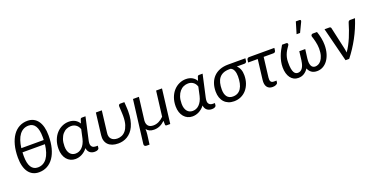

<svg xmlns="http://www.w3.org/2000/svg" viewBox="-27 -1535 4914 2526"><g transform="rotate(-20 2430.0 -271.5)"><path d="M347.2 -682.6Q393.6 -682.6 430.2 -664.3Q466.8 -646 492.2 -610.8Q517.6 -575.7 531 -524.4Q544.4 -473.1 544.4 -407.2Q544.4 -309.1 524.4 -232.2Q504.4 -155.3 467.5 -102.1Q430.7 -48.8 378.7 -21Q326.7 6.8 263.2 6.8Q216.8 6.8 179.9 -11.2Q143.1 -29.3 117.4 -64.5Q91.8 -99.6 78.4 -151.1Q64.9 -202.6 64.9 -269Q64.9 -367.2 85.2 -443.8Q105.5 -520.5 142.3 -573.7Q179.2 -627 231.2 -654.8Q283.2 -682.6 347.2 -682.6ZM270 -58.6Q310.1 -58.6 342.5 -75.9Q375 -93.3 398.7 -126Q422.4 -158.7 437.7 -206.3Q453.1 -253.9 460 -314.5H146Q144.5 -289.6 144.5 -263.2Q144.5 -160.2 176.5 -109.4Q208.5 -58.6 270 -58.6ZM340.3 -618.2Q300.3 -618.2 268.3 -601.6Q236.3 -585 212.4 -553.2Q188.5 -521.5 173.1 -475.6Q157.7 -429.7 150.4 -371.6H463.9Q464.4 -381.3 464.6 -391.6Q464.8 -401.9 464.8 -412.6Q464.8 -515.6 433.1 -566.9Q401.4 -618.2 340.3 -618.2Z M1043.9 3.9Q1024.9 3.9 1007.8 -1.2Q990.7 -6.3 977.3 -16.8Q963.9 -27.3 954.8 -43.9Q945.8 -60.5 942.9 -83.5Q924.8 -59.6 904.1 -42.5Q883.3 -25.4 861.1 -14.4Q838.9 -3.4 816.4 1.7Q793.9 6.8 772 6.8Q735.8 6.8 705.6 -7.3Q675.3 -21.5 653.3 -47.4Q631.3 -73.2 618.9 -110.4Q606.4 -147.5 606.4 -193.8Q606.4 -260.7 626.5 -314.7Q646.5 -368.7 680.7 -406.5Q714.8 -444.3 759.8 -464.8Q804.7 -485.4 854.5 -485.4Q880.9 -485.4 903.1 -479.5Q925.3 -473.6 943.1 -463.4Q960.9 -453.1 974.6 -439Q988.3 -424.8 998 -408.2L1014.6 -460Q1019 -477.1 1037.6 -477.1H1086.9L1030.3 -222.2Q1023.9 -192.9 1018.1 -167.5Q1012.2 -142.1 1012.2 -122.6Q1012.2 -105.5 1017.3 -93.5Q1022.5 -81.5 1031.5 -73.5Q1040.5 -65.4 1053 -61.8Q1065.4 -58.1 1079.6 -58.1H1106.9L1103 -24.4Q1101.6 -13.7 1086.2 -4.9Q1070.8 3.9 1043.9 3.9ZM798.3 -60.1Q822.8 -60.1 845.9 -69.1Q869.1 -78.1 888.9 -97.2Q908.7 -116.2 924.3 -145.3Q939.9 -174.3 949.2 -213.9L976.1 -336.4Q971.2 -353 961.7 -368.4Q952.1 -383.8 938 -395.5Q923.8 -407.2 905 -414.3Q886.2 -421.4 862.3 -421.4Q829.6 -421.4 798.8 -408Q768.1 -394.5 744.4 -366.9Q720.7 -339.4 706.3 -297.6Q691.9 -255.9 691.9 -198.7Q691.9 -163.1 700.2 -137Q708.5 -110.8 722.9 -93.8Q737.3 -76.7 756.6 -68.4Q775.9 -60.1 798.3 -60.1Z M1315.4 -477.1 1278.8 -172.9Q1274.9 -145.5 1280.8 -124.3Q1286.6 -103 1300.8 -88.4Q1314.9 -73.7 1336.4 -65.9Q1357.9 -58.1 1385.3 -58.1Q1414.6 -58.1 1444.6 -70.3Q1474.6 -82.5 1499 -111.6Q1523.4 -140.6 1538.8 -189Q1554.2 -237.3 1554.2 -310.1Q1554.2 -324.2 1553.5 -341.8Q1552.7 -359.4 1551.8 -377.7Q1550.8 -396 1549.8 -414.3Q1548.8 -432.6 1548.3 -448.7Q1547.9 -456.5 1550.3 -461.9Q1552.7 -467.3 1556.4 -470.7Q1560.1 -474.1 1564.7 -475.6Q1569.3 -477.1 1573.7 -477.1H1630.9Q1631.8 -462.4 1633.1 -445.1Q1634.3 -427.7 1635.3 -410.2Q1636.2 -392.6 1637 -376.2Q1637.7 -359.9 1637.7 -347.7Q1637.7 -282.2 1627.2 -230.2Q1616.7 -178.2 1598.1 -138.9Q1579.6 -99.6 1554.4 -71.8Q1529.3 -43.9 1500 -26.4Q1470.7 -8.8 1438.2 -0.7Q1405.8 7.3 1373 7.3Q1326.2 7.3 1290.8 -5.1Q1255.4 -17.6 1232.4 -40.8Q1209.5 -64 1199.7 -97.4Q1189.9 -130.9 1195.3 -172.9L1232.4 -477.1Z M1835 -477.1 1795.4 -154.8Q1793.9 -108.9 1816.4 -83.5Q1838.9 -58.1 1888.2 -58.1Q1927.2 -58.1 1963.6 -76.2Q2000 -94.2 2032.2 -126L2075.7 -477.1H2158.2L2100.1 0H2050.8Q2031.7 0 2031.7 -17.1L2030.8 -69.8Q1993.7 -34.7 1956.8 -18.6Q1919.9 -2.4 1876 -2.4Q1839.8 -2.4 1814 -14.6Q1788.1 -26.9 1772 -49.3Q1772.9 -29.3 1771.7 -8.5Q1770.5 12.2 1768.6 29.3L1751.5 161.6H1710.4Q1692.9 161.6 1683.8 152.3Q1674.8 143.1 1676.8 126.5L1752 -477.1Z M2683.6 3.9Q2664.6 3.9 2647.5 -1.2Q2630.4 -6.3 2616.9 -16.8Q2603.5 -27.3 2594.5 -43.9Q2585.4 -60.5 2582.5 -83.5Q2564.5 -59.6 2543.7 -42.5Q2522.9 -25.4 2500.7 -14.4Q2478.5 -3.4 2456.1 1.7Q2433.6 6.8 2411.6 6.8Q2375.5 6.8 2345.2 -7.3Q2314.9 -21.5 2293 -47.4Q2271 -73.2 2258.5 -110.4Q2246.1 -147.5 2246.1 -193.8Q2246.1 -260.7 2266.1 -314.7Q2286.1 -368.7 2320.3 -406.5Q2354.5 -444.3 2399.4 -464.8Q2444.3 -485.4 2494.1 -485.4Q2520.5 -485.4 2542.7 -479.5Q2564.9 -473.6 2582.8 -463.4Q2600.6 -453.1 2614.3 -439Q2627.9 -424.8 2637.7 -408.2L2654.3 -460Q2658.7 -477.1 2677.2 -477.1H2726.6L2669.9 -222.2Q2663.6 -192.9 2657.7 -167.5Q2651.9 -142.1 2651.9 -122.6Q2651.9 -105.5 2657 -93.5Q2662.1 -81.5 2671.1 -73.5Q2680.2 -65.4 2692.6 -61.8Q2705.1 -58.1 2719.2 -58.1H2746.6L2742.7 -24.4Q2741.2 -13.7 2725.8 -4.9Q2710.4 3.9 2683.6 3.9ZM2438 -60.1Q2462.4 -60.1 2485.6 -69.1Q2508.8 -78.1 2528.6 -97.2Q2548.3 -116.2 2564 -145.3Q2579.6 -174.3 2588.9 -213.9L2615.7 -336.4Q2610.8 -353 2601.3 -368.4Q2591.8 -383.8 2577.6 -395.5Q2563.5 -407.2 2544.7 -414.3Q2525.9 -421.4 2502 -421.4Q2469.2 -421.4 2438.5 -408Q2407.7 -394.5 2384 -366.9Q2360.4 -339.4 2345.9 -297.6Q2331.5 -255.9 2331.5 -198.7Q2331.5 -163.1 2339.8 -137Q2348.1 -110.8 2362.5 -93.8Q2377 -76.7 2396.2 -68.4Q2415.5 -60.1 2438 -60.1Z M3181.6 -411.1Q3208 -388.2 3221.9 -352.8Q3235.8 -317.4 3235.8 -270Q3235.8 -210 3218.3 -159.4Q3200.7 -108.9 3168.9 -71.8Q3137.2 -34.7 3092.5 -13.9Q3047.9 6.8 2993.2 6.8Q2950.7 6.8 2916.3 -7.3Q2881.8 -21.5 2857.7 -47.6Q2833.5 -73.7 2820.3 -111.3Q2807.1 -148.9 2807.1 -195.8Q2807.1 -259.8 2825.7 -311.3Q2844.2 -362.8 2879.6 -399.2Q2915 -435.5 2966.3 -455.1Q3017.6 -474.6 3083 -474.6H3324.7L3319.8 -436Q3318.8 -427.7 3310.8 -419.4Q3302.7 -411.1 3289.6 -411.1ZM3152.3 -286.6Q3152.3 -332 3138.2 -366Q3124 -399.9 3094.7 -411.1H3075.7Q3025.4 -411.1 2990.5 -396Q2955.6 -380.9 2933.6 -352.8Q2911.6 -324.7 2901.9 -284.4Q2892.1 -244.1 2892.1 -193.8Q2892.1 -128.4 2919.7 -93Q2947.3 -57.6 3000.5 -57.6Q3039.1 -57.6 3067.6 -73.2Q3096.2 -88.9 3115 -118.4Q3133.8 -147.9 3143.1 -190.4Q3152.3 -232.9 3152.3 -286.6Z M3344.2 -445.3Q3345.7 -456.5 3353.8 -464.6Q3361.8 -472.7 3376 -472.7H3729.5L3725.6 -439.5Q3721.7 -409.7 3692.9 -409.7H3557.1L3523.4 -131.8Q3519 -95.7 3530.5 -77.1Q3542 -58.6 3572.8 -58.6H3609.4L3606 -32.7Q3605 -23.9 3598.6 -17.3Q3592.3 -10.7 3582.3 -6.1Q3572.3 -1.5 3559.6 1Q3546.9 3.4 3533.2 3.4Q3506.3 3.4 3487.1 -6.1Q3467.8 -15.6 3456.1 -33Q3444.3 -50.3 3440.4 -74.2Q3436.5 -98.1 3439.9 -127.4L3474.1 -409.7H3339.8Z M3744.1 0ZM3910.2 -58.1Q3930.7 -58.1 3947 -67.6Q3963.4 -77.1 3975.3 -94.7Q3987.3 -112.3 3995.1 -136.7Q4002.9 -161.1 4006.8 -190.9H4007.3L4022.9 -319.3H4106L4089.4 -190.9H4089.8Q4085.9 -161.1 4087.9 -136.7Q4089.8 -112.3 4097.7 -94.7Q4105.5 -77.1 4119.4 -67.6Q4133.3 -58.1 4153.8 -58.1Q4172.9 -58.1 4195.1 -67.9Q4217.3 -77.6 4236.3 -101.6Q4255.4 -125.5 4267.8 -165.3Q4280.3 -205.1 4280.3 -265.1Q4280.3 -289.1 4276.4 -314.9Q4272.5 -340.8 4267.1 -364.5Q4261.7 -388.2 4255.9 -408Q4250 -427.7 4245.6 -439.9Q4242.2 -450.2 4243.9 -457.3Q4245.6 -464.4 4249.8 -468.8Q4253.9 -473.1 4259.5 -475.1Q4265.1 -477.1 4269.5 -477.1H4328.1Q4343.8 -434.1 4354 -383.1Q4364.3 -332 4364.3 -283.7Q4364.3 -216.3 4347.9 -162.4Q4331.5 -108.4 4303.2 -70.6Q4274.9 -32.7 4237.1 -12.7Q4199.2 7.3 4156.2 7.3Q4107.4 7.3 4077.4 -15.1Q4047.4 -37.6 4033.7 -74.2Q4010.3 -37.6 3975.3 -15.1Q3940.4 7.3 3892.6 7.3Q3858.9 7.3 3831.5 -6.8Q3804.2 -21 3784.9 -47.1Q3765.6 -73.2 3754.9 -110.4Q3744.1 -147.5 3744.1 -193.4Q3744.1 -233.4 3751.5 -270.5Q3758.8 -307.6 3771.5 -342.5Q3784.2 -377.4 3801.5 -410.9Q3818.8 -444.3 3838.9 -477.1H3897.9Q3902.3 -477.1 3907.5 -475.1Q3912.6 -473.1 3915.8 -468.8Q3918.9 -464.4 3918.7 -457.3Q3918.5 -450.2 3912.6 -440.4Q3900.9 -422.9 3887.2 -402.8Q3873.5 -382.8 3861.8 -357.9Q3850.1 -333 3842.3 -302.7Q3834.5 -272.5 3834.5 -234.4Q3833.5 -177.7 3839.8 -143.1Q3846.2 -108.4 3857.2 -89.6Q3868.2 -70.8 3882.1 -64.5Q3896 -58.1 3910.2 -58.1ZM4065.9 -541.5 4114.3 -703.6H4165.5Q4177.7 -703.6 4181.2 -695.3Q4184.6 -687 4178.2 -673.8L4114.7 -541.5Z M4860.4 -477.1Q4816.9 -342.8 4751.5 -222.2Q4686 -101.6 4605.5 0H4554.2L4433.6 -477.1H4501.5Q4511.2 -477.1 4517.1 -471.9Q4522.9 -466.8 4524.4 -460L4593.3 -150.4Q4596.7 -134.8 4598.9 -119.9Q4601.1 -105 4602.5 -90.3Q4629.4 -127.4 4652.3 -170.7Q4675.3 -213.9 4695.1 -260.5Q4714.8 -307.1 4731.4 -355.2Q4748 -403.3 4762.2 -451.2Q4766.1 -465.3 4774.2 -471.2Q4782.2 -477.1 4791 -477.1Z"/></g></svg>

Font: Carlito
Style: Italic
Weight: 400
Italic angle: -7°
Designer: Lukasz Dziedzic
Foundry: tyPoland Lukasz Dziedzic
Version: Version 1.104